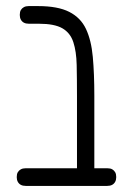

<svg xmlns="http://www.w3.org/2000/svg" viewBox="-20 -600 427 631"><path d="M262 11Q253 11 246.5 8.5Q240 6 236.5 0.5Q233 -5 233 -12V-283Q233 -342 232 -386.5Q231 -431 221 -461.5Q211 -492 185 -507Q159 -522 108 -522H75Q65 -522 58.5 -525.5Q52 -529 48.5 -535.5Q45 -542 45 -551Q45 -561 48.5 -567Q52 -573 58.5 -576.5Q65 -580 74 -580H105Q170 -580 207.5 -561Q245 -542 262.5 -505Q280 -468 285 -413Q290 -358 290 -286V-19Q290 -9 287 -2.5Q284 4 277.5 7.5Q271 11 262 11ZM65 11Q55 11 48.5 7.5Q42 4 38.5 -2.5Q35 -9 35 -18Q35 -28 38.5 -34Q42 -40 48.5 -43.5Q55 -47 64 -47H333Q343 -47 349 -43.5Q355 -40 358.5 -34Q362 -28 362 -18Q362 -9 358.5 -2.5Q355 4 348.5 7.5Q342 11 332 11Z"/></svg>

Font: Fredoka Condensed Light
Style: Regular
Weight: 300
Width: 3
Designer: Ben Nathan
Foundry: Milena B. Brandão, Ben Nathan
Version: Version 2.001